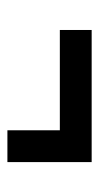

<svg xmlns="http://www.w3.org/2000/svg" viewBox="104 -525 265 513"><g transform="rotate(90 236.5 -268.5)"><path d="M60.1 -380.9H413.1V-155.8H328.1V-295.9H60.1Z"/></g></svg>

Font: Berkshire Swash
Style: Regular
Weight: 400
Designer: Astigmatic (AOETI)
Foundry: Astigmatic (AOETI)
Version: Version 1.001